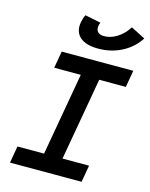

<svg xmlns="http://www.w3.org/2000/svg" viewBox="-135 -1019 865 1104"><g transform="rotate(15 297.5 -466.5)"><path d="M192.4 0 314.5 -693.4H424.3L302.2 0ZM34.2 0 51.8 -100.6H478L460.4 0ZM138.7 -592.8 156.2 -693.4H582.5L564.9 -592.8ZM353.5 -764.2Q279.3 -764.2 244.1 -796.4Q209 -828.6 219.2 -885.7Q224.1 -911.6 234.4 -930.7L328.1 -911.6Q325.7 -906.2 324.2 -901.4Q322.8 -896.5 322.3 -892.6Q317.9 -869.1 329.8 -855.7Q341.8 -842.3 367.7 -842.3Q405.8 -842.3 442.1 -864.3Q478.5 -886.2 504.9 -924.8L510.3 -932.6L595.2 -889.2L588.9 -879.9Q551.3 -825.7 489.3 -794.9Q427.2 -764.2 353.5 -764.2Z"/></g></svg>

Font: Cascadia Mono Medium
Style: Italic
Weight: 500
Italic angle: -10°
Monospace: yes
Designer: Aaron Bell
Foundry: Saja Typeworks
Version: Version 2407.024